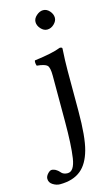

<svg xmlns="http://www.w3.org/2000/svg" viewBox="-187 -720 566 968"><g transform="rotate(-15 96.0 -236.0)"><path d="M92 -623Q92 -641 109 -656Q126 -671 144 -671Q163 -671 177.5 -654.5Q192 -638 192 -619Q192 -602 176 -586.5Q160 -571 140 -571Q122 -571 107 -587.5Q92 -604 92 -623ZM106 -340Q106 -382 94.5 -393.5Q83 -405 41 -409Q35 -426 39 -437Q134 -449 176 -466Q189 -466 189 -459Q185 -395 185 -345V-134Q185 1 166.5 67.5Q148 134 110 165Q69 199 0 199Q-18 199 -36.5 187.5Q-55 176 -55 156Q-55 143 -43.5 130.5Q-32 118 -23 118Q-18 118 -13 119.5Q-8 121 -4.5 122.5Q-1 124 3.5 127.5Q8 131 10 132.5Q12 134 16 138.5Q20 143 21 144Q32 155 52 155Q86 155 96 89Q106 23 106 -100Z"/></g></svg>

Font: Triodion Unicode
Style: Normal
Weight: 400
Version: Version 1.1